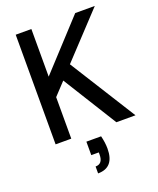

<svg xmlns="http://www.w3.org/2000/svg" viewBox="-170 -801 946 1152"><g transform="rotate(-20 303.0 -224.5)"><path d="M73 0V-700H173V-396L453 -700H578L318 -422L583 0H461L247 -344L173 -265V0ZM253 251V207Q300 207 300 148V134H252V48H346Q357 92 357 130Q357 251 253 251Z"/></g></svg>

Font: DM Sans Medium
Style: Regular
Weight: 500
Designer: Colophon Foundry, Jonny Pinhorn
Foundry: Colophon Foundry
Version: Version 4.004; ttfautohint (v1.8.4.7-5d5b)